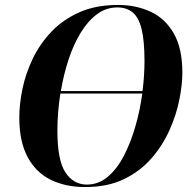

<svg xmlns="http://www.w3.org/2000/svg" viewBox="-20 -745 787 776"><path d="M324 11Q245 11 185 -18.5Q125 -48 91.5 -110.5Q58 -173 58 -270Q58 -323 70.5 -384.5Q83 -446 111.5 -506Q140 -566 186.5 -615.5Q233 -665 300 -695Q367 -725 457 -725Q529 -725 588 -698Q647 -671 682 -610.5Q717 -550 717 -451Q717 -403 705 -342.5Q693 -282 665.5 -220Q638 -158 592.5 -105.5Q547 -53 481 -21Q415 11 324 11ZM454 -715Q409 -715 372 -687.5Q335 -660 306 -612.5Q277 -565 257 -504Q237 -443 226 -377H556Q564 -439 564 -498Q564 -581 552 -628.5Q540 -676 515.5 -695.5Q491 -715 454 -715ZM331 1Q378 1 415.5 -30.5Q453 -62 480.5 -115Q508 -168 527 -233.5Q546 -299 555 -367H224Q212 -291 212 -216Q212 -97 244.5 -48Q277 1 331 1Z"/></svg>

Font: Noto Serif Display SemiCondensed
Style: Bold Italic
Weight: 700
Width: 4
Italic angle: -12°
Designer: Monotype Design Team
Foundry: Monotype Imaging Inc.
Version: Version 2.009